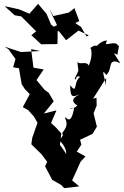

<svg xmlns="http://www.w3.org/2000/svg" viewBox="-20 -943 642 993"><path d="M290 -193 297 -253 269 -284 244 -307 272 -372 207 -356 258 -419 232 -463 210 -479 169 -529 206 -584 153 -593 141 -689 187 -679 88 -674C60 -683 32 -692 4 -702L24 -688L60 -638L48 -595L78 -590L92 -508L108 -483L134 -456L98 -389L126 -373L155 -341L174 -308L147 -231L142 -197L194 -146L224 -106L213 -83L250 -13L297 14L312 30L390 21L353 -10L397 -107L422 -134L377 -159L401 -195L394 -220L459 -251L481 -288L464 -357L480 -397L479 -438L461 -432L529 -540L528 -500C523 -540 498 -598 530 -555C562 -585 538 -633 583 -624L602 -616L569 -668L587 -660L596 -708L591 -706C578 -741 506 -691 534 -732C516 -741 458 -694 492 -702C460 -722 430 -674 453 -696C444 -695 467 -669 439 -603C428 -633 381 -600 380 -629C384 -561 394 -595 366 -536C379 -520 365 -557 395 -546C357 -519 383 -452 343 -502C343 -425 362 -447 395 -455C334 -432 365 -405 380 -398C353 -368 322 -388 363 -383C354 -330 340 -311 319 -337C309 -328 346 -308 303 -257C299 -224 326 -279 290 -219C289 -216 346 -235 278 -224C333 -182 323 -131 319 -152L301 -179ZM278 -754V-790L244 -816L221 -871L177 -923L132 -872L78 -895L4 -911L56 -864L90 -858L167 -781L142 -761L193 -714L277 -715ZM428 -754 399 -804 369 -824 390 -834 365 -901 336 -878 256 -860 234 -898 275 -813 237 -794 285 -781 322 -735 386 -785 439 -760Z"/></svg>

Font: Asimov Aggro
Style: Condensed
Weight: 500
Designer: Google
Version: Version 2.000980; 2014